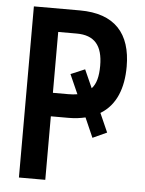

<svg xmlns="http://www.w3.org/2000/svg" viewBox="-52 -756 604 798"><g transform="rotate(5 250.0 -357.0)"><path d="M57 0H167V-265H241C267 -265 290 -268 311 -273L347 -191L406 -218L371 -297C436 -336 463 -409 463 -498C463 -636 395 -714 249 -714H57ZM231 -363H167V-617H244C318 -617 353 -577 353 -492C353 -448 345 -416 326 -396L292 -472L233 -447L269 -366C258 -364 245 -363 231 -363Z"/></g></svg>

Font: Noto Sans Mono ExtraCondensed SemiBold
Style: Regular
Weight: 600
Width: 2
Designer: Monotype Design Team
Foundry: Monotype Imaging Inc.
Version: Version 2.014